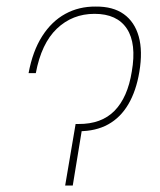

<svg xmlns="http://www.w3.org/2000/svg" viewBox="-20 -574 495 594"><path d="M68.4 -347.7Q81.1 -416 110.4 -461.9Q139.6 -507.8 181.9 -531Q224.1 -554.2 276.4 -553.7Q329.6 -554.2 363 -530.3Q396.5 -506.3 409.2 -461.2Q421.9 -416 411.1 -351.6Q401.4 -293 377.2 -251.7Q353 -210.4 314.7 -189.2Q276.4 -168 223.6 -168H214.8L217.8 -190.4H222.7Q293.9 -189.9 334.5 -231.4Q375 -272.9 387.7 -352.5Q402.8 -439 372.6 -485.1Q342.3 -531.2 272.5 -531.2Q204.1 -531.2 156 -485.4Q107.9 -439.5 90.8 -347.7ZM213.9 -190.4H236.3L205.1 0H181.6Z"/></svg>

Font: Inter 24pt Thin
Style: Italic
Weight: 250
Italic angle: -9.3988°
Version: Version 4.001;git-66647c0bb